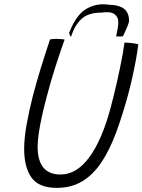

<svg xmlns="http://www.w3.org/2000/svg" viewBox="-20 -866 672 906"><path d="M248 20.5Q163 20.5 128.5 -28.2Q94 -77 94 -163Q94 -212.5 105.2 -276.2Q116.5 -340 135 -413Q151.5 -476.5 172.5 -544.5Q193.5 -612.5 216 -680Q223 -681.5 231.2 -682Q239.5 -682.5 247 -682.5Q259.5 -682.5 269.2 -681.5Q279 -680.5 285 -679.5Q264 -621 241 -549.5Q218 -478 200 -407.5Q187.5 -361.5 178 -318Q168.5 -274.5 163 -238Q157.5 -201.5 157.5 -174.5Q157.5 -42.5 265.5 -42.5Q342 -42.5 402.2 -125Q462.5 -207.5 503.5 -363Q509.5 -386.5 517 -416.2Q524.5 -446 531.8 -478.5Q539 -511 546 -544.2Q553 -577.5 558.5 -608.2Q564 -639 567.5 -665Q576 -665 585.2 -664.2Q594.5 -663.5 603.5 -662.5Q612.5 -661.5 620 -660Q627.5 -658.5 632.5 -657Q629 -626.5 621.8 -586.2Q614.5 -546 604.8 -502.2Q595 -458.5 584 -417.5Q557.5 -320.5 527.8 -240.2Q498 -160 459.8 -101.8Q421.5 -43.5 369.8 -11.5Q318 20.5 248 20.5ZM315 -691.5Q308.5 -700.5 306.8 -708Q305 -715.5 309 -717.5Q340.5 -797.5 388.5 -824.8Q436.5 -852 491 -844Q543.5 -842.5 566.5 -823.5Q589.5 -804.5 589 -766Q587 -755.5 582 -743.2Q577 -731 571.2 -718.5Q565.5 -706 560 -694.5Q550.5 -693.5 543.5 -693.8Q536.5 -694 528 -694.5Q532.5 -716 535.8 -734.5Q539 -753 538 -767.5Q536 -788.5 518.2 -800.5Q500.5 -812.5 457.5 -806.5Q398.5 -806.5 365.8 -777.8Q333 -749 315 -691.5Z"/></svg>

Font: Grandstander Thin ExtraLight
Style: Italic
Weight: 250
Italic angle: -15°
Version: Version 1.200